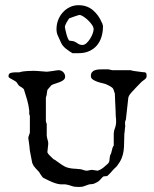

<svg xmlns="http://www.w3.org/2000/svg" viewBox="-20 -720 601 750"><path d="M96.7 -130.9Q96.7 -132.3 95.9 -138.7Q95.2 -145 94.5 -152.3Q93.8 -159.7 92.5 -167Q91.3 -174.3 90.8 -178.2V-184.1L96.7 -201.7V-267.6Q94.7 -271.5 94.5 -273.2Q94.2 -274.9 94.2 -276.9V-288.1Q91.8 -310.1 85.9 -330.3Q80.1 -350.6 73.2 -371.6Q67.9 -377.4 60.3 -381.3Q52.7 -385.3 49.3 -392.1Q45.9 -398.9 39.8 -402.8Q33.7 -406.7 27.8 -409.7Q22 -412.6 17.6 -415.3Q13.2 -418 13.2 -422.4Q13.2 -432.6 21.7 -435.1Q30.3 -437.5 40 -437.5H55.2Q56.2 -437.5 59.8 -438.7Q63.5 -439.9 64.5 -439.9Q65.9 -440.4 70.1 -440.9Q74.2 -441.4 79.1 -441.9Q84 -442.4 88.1 -442.6Q92.3 -442.9 94.2 -442.9H100.1Q102.5 -442.9 104.7 -443.1Q106.9 -443.4 108.4 -443.4Q111.8 -443.4 117.4 -443.1Q123 -442.9 124 -442.9L162.6 -439.9Q164.1 -439.9 170.7 -440.7Q177.2 -441.4 185.1 -442.6Q192.9 -443.8 199.5 -444.8Q206.1 -445.8 207.5 -445.8H208.5Q219.7 -445.8 227.1 -438.2Q234.4 -430.7 234.4 -420.9Q234.4 -412.6 228.3 -407.7Q222.2 -402.8 213.6 -399.4Q205.1 -396 195.8 -393.3Q186.5 -390.6 180.2 -386.7Q178.7 -384.8 176.3 -381.8Q173.8 -378.9 171.1 -376Q168.5 -373 166.7 -370.8Q165 -368.7 165 -368.2Q165 -368.2 164.6 -365.5Q164.1 -362.8 163.6 -359.6Q163.1 -356.4 162.8 -353.8Q162.6 -351.1 162.6 -350.6L159.2 -338.9V-246.6L162.6 -234.9V-189.9Q163.6 -181.2 166 -173.8Q168.5 -166.5 168.5 -158.2L165 -125Q166 -124 167 -121.6Q168 -119.1 168.5 -119.1Q169.4 -117.7 172.1 -114.7Q174.8 -111.8 178.2 -108.6Q181.6 -105.5 184.6 -102.5Q187.5 -99.6 189 -98.1Q189.5 -98.1 192.1 -96.7Q194.8 -95.2 195.8 -94.7Q196.8 -93.8 200.9 -90.8Q205.1 -87.9 210 -84.5Q214.8 -81.1 219.2 -77.9Q223.6 -74.7 225.1 -74.2Q233.9 -68.4 241.7 -65.9Q249.5 -63.5 257.6 -62.3Q265.6 -61 274.4 -60.8Q283.2 -60.5 293.5 -59.1Q300.3 -58.1 306.6 -55.7Q313 -53.2 319.8 -53.2L338.4 -56.6L361.8 -53.2Q374.5 -57.6 382.3 -64Q390.1 -70.3 400.9 -80.1Q407.7 -86.4 407.7 -96.2Q407.7 -99.6 408.4 -103Q409.2 -106.4 410.2 -113.3Q413.1 -118.2 414.6 -123Q416 -127.9 417 -132.6Q418 -137.2 419.4 -142.1Q420.9 -147 424.3 -151.4V-194.3Q424.3 -207.5 429 -219.5Q433.6 -231.4 433.6 -245.6Q433.6 -251 433.3 -255.6Q433.1 -260.3 432.1 -267.1Q432.1 -277.8 431.6 -286.9Q431.2 -295.9 430.7 -305.4Q430.2 -314.9 429.7 -326.4Q429.2 -337.9 428.7 -354Q426.3 -360.4 424.1 -368.2Q421.9 -376 415 -379.9Q414.6 -380.4 412.1 -381.8Q409.7 -383.3 407 -384.8Q404.3 -386.2 401.6 -387.5Q398.9 -388.7 397.5 -389.6Q391.6 -392.6 381.1 -394.8Q370.6 -397 360.4 -400.6Q350.1 -404.3 342.5 -409.4Q335 -414.6 335 -423.3Q335 -432.6 339.4 -438Q343.8 -443.4 350.8 -445.8Q357.9 -448.2 366.2 -448.7Q374.5 -449.2 382.3 -449.2H403.3L418.5 -445.8H490.2Q491.2 -445.3 495.6 -444.3Q500 -443.4 502.4 -442.9Q504.4 -442.4 510.7 -441.7Q517.1 -440.9 524.2 -439.9Q531.2 -439 537.6 -438.2Q543.9 -437.5 546.4 -437.5Q551.3 -435.5 552 -432.1Q552.7 -428.7 552.7 -424.8V-423.3Q552.7 -418.5 551 -415.8Q549.3 -413.1 546.9 -410.9Q544.4 -408.7 541 -406.5Q537.6 -404.3 534.2 -401.4Q532.7 -399.9 528.1 -395.3Q523.4 -390.6 518.3 -385.3Q513.2 -379.9 508.5 -375Q503.9 -370.1 502.4 -368.2Q496.6 -362.8 489.3 -353.8Q481.9 -344.7 481 -336.4L471.7 -252.4Q468.3 -247.1 468.3 -239.7L469.2 -225.6Q468.8 -224.6 468.3 -220.7Q467.8 -216.8 467.5 -212.4Q467.3 -208 466.8 -203.9Q466.3 -199.7 465.8 -198.7Q464.8 -178.7 464.8 -162.4Q464.8 -146 462.9 -131.1Q460.9 -116.2 455.1 -101.8Q449.2 -87.4 436.5 -70.8L424.3 -59.1Q422.9 -57.6 419.4 -53.7Q416 -49.8 412.1 -45.4Q408.2 -41 404.3 -37.4Q400.4 -33.7 398.4 -32.2Q394.5 -32.2 388.9 -31.5Q383.3 -30.8 382.3 -29.8Q381.3 -28.8 378.9 -26.1Q376.5 -23.4 373.5 -20.3Q370.6 -17.1 368.2 -14.6Q365.7 -12.2 364.7 -11.7Q363.8 -11.2 361.6 -9.8Q359.4 -8.3 356.4 -6.8Q353.5 -5.4 350.8 -4.2Q348.1 -2.9 346.7 -2.4Q346.2 -2 343.5 -1.5Q340.8 -1 337.9 -0.7Q335 -0.5 332.3 -0.2Q329.6 0 329.1 0Q328.1 0.5 324.2 1.7Q320.3 2.9 315.9 4.6Q311.5 6.3 307.4 7.6Q303.2 8.8 302.2 9.3Q298.8 9.8 295.4 9.8Q292.5 10.3 289.6 10.3Q286.6 10.3 285.2 10.3Q269.5 10.3 258.8 6.1Q248 2 234.4 0H215.8Q206.1 -1 195.8 -4.4Q185.5 -7.8 177.2 -11.7Q174.3 -13.2 169.4 -15.4Q164.6 -17.6 159.9 -20Q155.3 -22.5 151.6 -24.2Q147.9 -25.9 147.5 -26.4Q147 -26.9 144.8 -29.8Q142.6 -32.7 140.1 -36.4Q137.7 -40 135.5 -43.2Q133.3 -46.4 133.3 -47.4Q125.5 -56.2 117.9 -64Q110.4 -71.8 106 -83ZM200.7 -606Q200.7 -624.5 207 -641.4Q213.4 -658.2 224.9 -671.1Q236.3 -684.1 252.2 -691.9Q268.1 -699.7 286.6 -699.7Q319.8 -699.7 342.8 -680.4Q365.7 -661.1 377.9 -631.3Q379.4 -630.4 380.4 -625.5Q381.3 -620.6 382.3 -618.7V-617.2Q382.3 -594.7 376.2 -575.4Q370.1 -556.2 358.2 -542.2Q346.2 -528.3 328.4 -520.3Q310.5 -512.2 286.6 -512.2H263.2Q251 -519 237.3 -530Q223.6 -541 218.3 -553.7Q212.9 -566.9 206.8 -578.9Q200.7 -590.8 200.7 -606ZM233.4 -614.3Q233.4 -613.3 235.1 -605.2Q236.8 -597.2 239.3 -587.6Q241.7 -578.1 245.1 -570.1Q248.5 -562 252 -561Q253.4 -561 260.3 -560.1Q267.1 -559.1 269 -558.6Q273.9 -556.6 277.6 -554.2Q281.2 -551.8 284.4 -549.6Q287.6 -547.4 291.7 -545.9Q295.9 -544.4 302.2 -544.4Q310.1 -544.4 317.9 -551.5Q325.7 -558.6 332 -568.6Q338.4 -578.6 342 -588.9Q345.7 -599.1 345.7 -606Q345.7 -613.8 339.1 -623.3Q332.5 -632.8 323.5 -641.4Q314.5 -649.9 305.2 -655.8Q295.9 -661.6 290 -661.6Q289.1 -661.6 283 -659.7Q276.9 -657.7 269.8 -655.3Q262.7 -652.8 256.8 -650.6Q251 -648.4 250.5 -648.4Q249 -646.5 246.1 -642.1Q243.2 -637.7 240.2 -632.6Q237.3 -627.4 235.4 -622.6Q233.4 -617.7 233.4 -614.3Z"/></svg>

Font: IM FELL English SC
Style: Regular
Weight: 400
Designer: Igino Marini
Foundry: Igino Marini
Version: 3.00